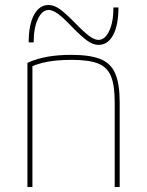

<svg xmlns="http://www.w3.org/2000/svg" viewBox="-20 -750 590 770"><path d="M90 -498Q128 -515 170.5 -522.5Q213 -530 266 -530Q341 -530 383 -513Q425 -496 442.5 -454.5Q460 -413 460 -340V0H440V-340Q440 -408 425 -444.5Q410 -481 373 -495.5Q336 -510 267 -510Q233 -510 203 -507Q173 -504 148 -497.5Q123 -491 99 -480L110 -494V0H90ZM375 -570Q354 -570 331 -586Q308 -602 268 -643Q234 -679 212.5 -694.5Q191 -710 175 -710Q149 -710 132 -674Q115 -638 115 -580H95Q95 -651 116.5 -690.5Q138 -730 175 -730Q196 -730 219 -714Q242 -698 282 -657Q317 -621 338 -605.5Q359 -590 375 -590Q401 -590 418 -626Q435 -662 435 -720H455Q455 -650 434 -610Q413 -570 375 -570Z"/></svg>

Font: M PLUS Code Latin SemiExpanded Thin
Style: Regular
Weight: 250
Width: 6
Designer: Coji Morishita
Foundry: UNDERFOREST DESIGN
Version: Version 1.002; ttfautohint (v1.8.3)